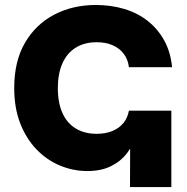

<svg xmlns="http://www.w3.org/2000/svg" viewBox="-20 -758 758 778"><path d="M334 -64.9Q276.9 -64.9 223.6 -86.9Q170.4 -108.9 128.7 -151.9Q86.9 -194.8 62.3 -257.3Q37.6 -319.8 37.6 -401.4Q37.6 -510.3 81.5 -585.2Q125.5 -660.2 200.4 -699Q275.4 -737.8 367.7 -737.8Q430.7 -737.8 484.6 -721.4Q538.6 -705.1 579.3 -672.6Q620.1 -640.1 645.8 -593.5Q671.4 -546.9 677.2 -485.8H502.4Q498.5 -517.6 481.4 -540Q464.4 -562.5 436.5 -574.7Q408.7 -586.9 372.1 -586.9Q322.3 -586.9 286.9 -564.9Q251.5 -543 232.9 -501.2Q214.4 -459.5 214.4 -401.4Q214.4 -340.8 233.2 -299.6Q252 -258.3 287.4 -237.1Q322.8 -215.8 371.6 -215.8Q407.2 -215.8 434.6 -226.8Q461.9 -237.8 479.5 -258.8Q497.1 -279.8 502.4 -309.6H550.8Q547.9 -260.3 534.4 -216.1Q521 -171.9 495.1 -137.9Q469.2 -104 429.4 -84.5Q389.6 -64.9 334 -64.9ZM506.8 0 507.8 -309.6H674.3V0Z"/></svg>

Font: Inter 17pt ExtraBold
Style: Regular
Weight: 800
Version: Version 4.001;git-66647c0bb